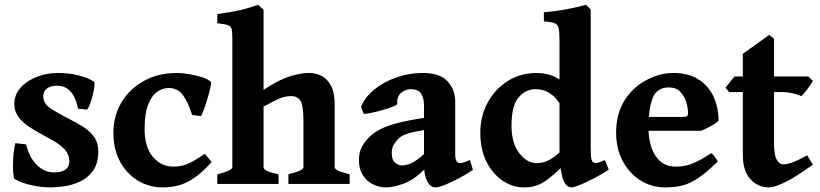

<svg xmlns="http://www.w3.org/2000/svg" viewBox="-20 -777 3463 811"><path d="M395 -138.2Q395 -86.4 372.8 -55.7Q350.6 -24.9 317.4 -9.8Q284.2 5.4 250.2 10Q216.3 14.6 192.9 14.6Q158.7 14.6 116.5 6.1Q74.2 -2.4 41.5 -21Q37.6 -23.4 35.6 -49.8Q33.7 -76.2 35.9 -110.8Q38.1 -145.5 44.9 -172.4L90.3 -167Q103.5 -111.3 135.7 -80.1Q168 -48.8 207.5 -48.8Q272.9 -48.8 272.9 -96.2Q272.9 -122.6 256.3 -142.1Q239.7 -161.6 213.1 -177.7Q186.5 -193.8 156.7 -209.5Q129.9 -223.6 103 -241.5Q76.2 -259.3 58.3 -282.7Q40.5 -306.2 40.5 -336.9Q40.5 -377.4 67.1 -407Q93.8 -436.5 136 -452.6Q178.2 -468.8 224.6 -468.8Q270 -468.8 312 -458.5Q354 -448.2 377.4 -431.2Q380.4 -428.7 378.9 -414.1Q377.4 -399.4 372.8 -379.6Q368.2 -359.9 361.6 -341.6Q355 -323.2 348.1 -314L309.6 -317.9Q301.3 -363.8 278.8 -389.4Q256.3 -415 221.7 -415Q193.4 -415 178 -403.1Q162.6 -391.1 162.6 -371.1Q162.6 -341.3 189.9 -322Q217.3 -302.7 275.4 -272.9Q303.7 -258.8 331.3 -241.5Q358.9 -224.1 377 -199.5Q395 -174.8 395 -138.2Z M874 -92.8Q831.5 -45.4 795.9 -22.5Q760.3 0.5 728.8 7.6Q697.3 14.6 666.5 14.6Q611.8 14.6 564.5 -12.9Q517.1 -40.5 488 -92.5Q459 -144.5 459 -216.8Q459 -287.1 492.9 -344.2Q526.9 -401.4 587.4 -435.1Q647.9 -468.8 727.5 -468.8Q749 -468.8 778.6 -463.9Q808.1 -459 834.5 -450.4Q860.8 -441.9 871.6 -430.2Q872.6 -424.3 867.9 -404.1Q863.3 -383.8 856 -359.1Q848.6 -334.5 841.1 -314Q833.5 -293.5 829.1 -286.6L791.5 -291.5Q772.9 -349.6 751 -377.4Q729 -405.3 693.4 -405.3Q666.5 -405.3 643.1 -388.4Q619.6 -371.6 605.2 -333.7Q590.8 -295.9 590.8 -231.9Q590.8 -156.2 625.5 -114.7Q660.2 -73.2 711.4 -73.2Q730 -73.2 747.8 -76.9Q765.6 -80.6 788.6 -92.3Q811.5 -104 845.2 -127.4Z M1198.2 0V-40.5Q1233.4 -49.8 1247.6 -56.9Q1261.7 -64 1261.7 -70.3V-270Q1261.7 -329.6 1249.8 -350.3Q1237.8 -371.1 1209 -371.1Q1182.6 -371.1 1156.5 -359.1Q1130.4 -347.2 1093.3 -326.7V-70.3Q1093.3 -53.7 1156.7 -40.5V0H897.9V-40.5Q961.4 -57.1 961.4 -70.3V-614.3Q961.4 -641.6 958.7 -653.8Q956.1 -666 942.9 -670.7Q929.7 -675.3 897.9 -678.7V-717.8Q957.5 -725.6 994.6 -734.1Q1031.7 -742.7 1070.3 -756.8L1093.3 -735.4V-397.5Q1153.8 -438 1200.7 -453.4Q1247.6 -468.8 1285.6 -468.8Q1314 -468.8 1338.4 -456.3Q1362.8 -443.8 1378.2 -415Q1393.6 -386.2 1393.6 -337.4V-70.3Q1393.6 -64 1406 -57.1Q1418.5 -50.3 1457 -40.5V0Z M1977.5 -59.6Q1950.2 -40.5 1918.2 -23.7Q1886.2 -6.8 1859.4 3.9Q1832.5 14.6 1819.3 14.6Q1798.3 14.6 1784.7 -11Q1771 -36.6 1771 -80.1V-333Q1771 -362.3 1758.8 -381.3Q1746.6 -400.4 1713.4 -400.4Q1692.9 -400.4 1674.1 -384.3Q1655.3 -368.2 1658.2 -338.9Q1658.7 -334.5 1639.6 -326.7Q1620.6 -318.8 1594 -311.5Q1567.4 -304.2 1544.9 -299.6Q1522.5 -294.9 1516.6 -296.4L1504.9 -325.2Q1521 -366.2 1560.8 -398.7Q1600.6 -431.2 1654.5 -450Q1708.5 -468.8 1766.6 -468.8Q1838.4 -468.8 1870.6 -433.3Q1902.8 -397.9 1902.8 -347.7V-126Q1902.8 -87.9 1922.4 -87.9Q1929.2 -87.9 1937.5 -90.6Q1945.8 -93.3 1965.3 -101.1ZM1775.9 -228.5Q1722.2 -219.7 1698.7 -211.7Q1675.3 -203.6 1663.1 -191.4Q1650.4 -178.7 1642.6 -165Q1634.8 -151.4 1634.8 -131.3Q1634.8 -100.1 1649.9 -89.1Q1665 -78.1 1677.7 -78.1Q1693.4 -78.1 1715.3 -86.9Q1737.3 -95.7 1775.9 -129.9L1779.8 -69.3Q1733.9 -20 1688.5 -2.7Q1643.1 14.6 1609.9 14.6Q1581.5 14.6 1555.4 1.7Q1529.3 -11.2 1512.7 -37.1Q1496.1 -63 1496.1 -100.6Q1496.1 -132.3 1507.8 -155Q1519.5 -177.7 1537.6 -195.8Q1553.7 -211.9 1577.6 -226.3Q1601.6 -240.7 1647.9 -254.2Q1694.3 -267.6 1775.9 -279.8Z M2551.3 -60.5Q2521.5 -40.5 2488.3 -23.4Q2455.1 -6.3 2429.2 4.2Q2403.3 14.6 2394 14.6Q2367.2 14.6 2355.2 -29.5Q2343.3 -73.7 2343.3 -152.3V-602.5Q2343.3 -638.7 2340.1 -655.8Q2336.9 -672.9 2323.2 -678.7Q2309.6 -684.6 2277.3 -686.5V-725.1Q2335.4 -730.5 2382.6 -739.7Q2429.7 -749 2455.1 -756.8L2475.1 -737.3V-153.3Q2475.1 -119.1 2477.8 -106.4Q2480.5 -93.8 2486.3 -90.8Q2492.2 -87.9 2501 -88.9Q2509.8 -89.8 2535.2 -101.1ZM2379.4 -97.7Q2336.9 -54.7 2307.6 -30.3Q2278.3 -5.9 2252.2 4.4Q2226.1 14.6 2192.4 14.6Q2146.5 14.6 2104.5 -12.9Q2062.5 -40.5 2035.6 -92.5Q2008.8 -144.5 2008.8 -216.8Q2008.8 -285.2 2039.3 -342.5Q2069.8 -399.9 2124 -434.3Q2178.2 -468.8 2248.5 -468.8Q2277.8 -468.8 2307.6 -459.2Q2337.4 -449.7 2375.5 -415Q2375.5 -385.7 2368.9 -365.5Q2362.3 -345.2 2346.7 -335.4Q2328.1 -366.2 2302.2 -383.3Q2276.4 -400.4 2243.2 -400.4Q2199.2 -400.4 2169.9 -364.7Q2140.6 -329.1 2140.6 -246.6Q2140.6 -171.4 2173.6 -129.6Q2206.5 -87.9 2246.6 -87.9Q2273.9 -87.9 2298.1 -100.1Q2322.3 -112.3 2356.4 -145Q2360.8 -143.1 2365.7 -132.3Q2370.6 -121.6 2374.8 -110.8Q2378.9 -100.1 2379.4 -97.7Z M3015.1 -267.1Q3006.3 -257.3 2981.9 -244.1Q2957.5 -231 2941.9 -224.6H2642.1L2643.1 -283.2H2867.7Q2878.9 -283.2 2882.6 -286.9Q2886.2 -290.5 2886.2 -300.8Q2886.2 -320.8 2878.7 -345.9Q2871.1 -371.1 2853.3 -389.4Q2835.4 -407.7 2805.2 -407.7Q2753.9 -407.7 2736.6 -362.1Q2719.2 -316.4 2719.2 -237.8Q2719.2 -164.6 2748.8 -118.9Q2778.3 -73.2 2834.5 -73.2Q2855 -73.2 2874.5 -76.9Q2894 -80.6 2919.9 -92.8Q2945.8 -105 2984.4 -129.9Q2990.7 -126.5 3000.5 -112.8Q3010.3 -99.1 3012.2 -95.2Q2966.3 -50.3 2931.6 -26.4Q2897 -2.4 2864 6.1Q2831.1 14.6 2790 14.6Q2732.9 14.6 2685.8 -14.6Q2638.7 -43.9 2610.6 -95.9Q2582.5 -147.9 2582.5 -216.8Q2582.5 -347.2 2680.7 -420.4Q2708 -440.4 2745.6 -454.6Q2783.2 -468.8 2823.7 -468.8Q2887.7 -468.8 2930.2 -441.7Q2972.7 -414.6 2993.9 -368.9Q3015.1 -323.2 3015.1 -267.1Z M3413.6 -81.5Q3343.8 -31.2 3298.1 -8.3Q3252.4 14.6 3226.6 14.6Q3182.1 14.6 3149.9 -20Q3117.7 -54.7 3117.7 -122.6V-388.2H3059.6L3044.4 -406.7L3082.5 -454.1H3117.7V-549.8L3229.5 -629.9L3249.5 -612.8V-454.1H3394.5L3413.6 -435.1Q3404.3 -418 3389.2 -398.7Q3374 -379.4 3364.3 -371.1Q3352.5 -377 3329.3 -382.6Q3306.2 -388.2 3284.7 -388.2H3249.5V-169.4Q3249.5 -122.1 3261 -102.5Q3272.5 -83 3287.1 -83Q3304.2 -83 3326.2 -90.6Q3348.1 -98.1 3389.6 -121.1Z"/></svg>

Font: Gentium Book Plus
Style: Bold
Weight: 700
Designer: Victor Gaultney, Annie Olsen, Iska Routamaa, Becca Hirsbrunner
Foundry: SIL International
Version: Version 6.101